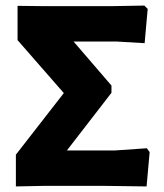

<svg xmlns="http://www.w3.org/2000/svg" viewBox="-20 -667 589 689"><path d="M498 -647 510 -635 499 -512 398 -518H244L380 -360V-334L220 -127H391L507 -135L517 -121L506 2L354 0H138L37 2V-112L209 -333L43 -523V-646L135 -645H383Z"/></svg>

Font: Alegreya Sans ExtraBold
Style: Regular
Weight: 800
Designer: Juan Pablo del Peral
Foundry: Huerta Tipografica
Version: Version 2.007